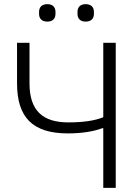

<svg xmlns="http://www.w3.org/2000/svg" viewBox="-20 -904 676 924"><path d="M477 -287H472C433 -272 375 -262 307 -262C138 -262 62 -338 62 -503V-698H122V-503C122 -371 186 -315 309 -315C380 -315 436 -323 477 -340V-698H537V0H477ZM208 -800C180 -800 168 -816 168 -837V-847C168 -868 180 -884 208 -884C235 -884 247 -868 247 -847V-837C247 -816 235 -800 208 -800ZM392 -800C365 -800 353 -816 353 -837V-847C353 -868 365 -884 392 -884C420 -884 432 -868 432 -847V-837C432 -816 420 -800 392 -800Z"/></svg>

Font: Plexus Sans Light
Style: Regular
Weight: 300
Version: Version 2.001;PS 002.001;hotconv 1.0.70;makeotf.lib2.5.58329